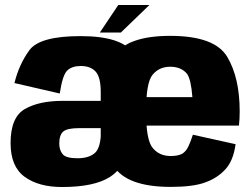

<svg xmlns="http://www.w3.org/2000/svg" viewBox="-20 -745 1010 771"><path d="M561 -220.5V-361.5Q561 -466 514 -533Q467 -600 303.5 -600Q140 -600 98.5 -544Q57 -488 38 -411.5L220 -369.5Q231 -443.5 250 -461.8Q269 -480 304.5 -480Q343 -480 363.8 -457.8Q384.5 -435.5 384.5 -375.5V-124.5L414.5 -115ZM229 6Q359 6 422.5 -35Q486 -76 491.5 -163L385.5 -222.5Q385.5 -153 361.5 -131.2Q337.5 -109.5 291 -109.5Q245 -109.5 231.5 -126Q218 -142.5 218 -168.5Q218 -203 234 -216.8Q250 -230.5 298.5 -230.5Q337.5 -230.5 391.5 -230.5V-340Q298.5 -340 232 -340Q136.5 -340 79.5 -307Q22.5 -274 22.5 -170.5Q22.5 -76 79 -35Q135.5 6 229 6ZM665.5 5.5V-118.5Q620 -118.5 593.5 -150.5Q566.5 -181.5 566.5 -297.5Q566.5 -413 592.5 -444.5Q619 -477 663.5 -477Q708 -477 731.5 -448Q747.5 -424 752.5 -355H550.5V-240.5H939.5Q942.5 -266.5 942.5 -298Q942.5 -433.5 892 -517.5Q841.5 -601 663 -601Q489 -601 436 -518.5Q383 -436 383 -298Q383 -162.5 436 -78.5Q489 5.5 665.5 5.5ZM665.5 -118.5V5.5Q756 5.5 804 -12.5Q852.5 -29.5 885 -65Q917 -99.5 926 -166L754.5 -204Q745.5 -175.5 735.5 -155Q725.5 -135 709.5 -126.5Q693 -118.5 665.5 -118.5ZM381 -614.5H465.5L580 -725H455Z"/></svg>

Font: Anybody SemiCondensed ExtraBold
Style: Regular
Weight: 800
Width: 4
Version: Version 1.113;gftools[0.9.25]